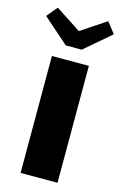

<svg xmlns="http://www.w3.org/2000/svg" viewBox="-146 -851 574 904"><g transform="rotate(15 141.0 -398.5)"><path d="M51 -570H231V0H51ZM306 -744 179 -635H101L-24 -745L19 -797L143 -716L265 -797Z"/></g></svg>

Font: Lalezar
Style: Regular
Weight: 400
Designer: Borna Izadpanah
Foundry: Borna Izadpanah
Version: Version 1.003